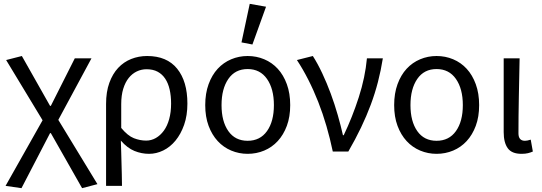

<svg xmlns="http://www.w3.org/2000/svg" viewBox="-20 -790 2826 1001"><path d="M92 191 9 179 202 -163 12 -477 94 -498 241 -238H245L370 -486H457L284 -165L488 170L408 191L245 -96H241Z M533 179V-248Q533 -311 550 -358Q567 -405 596 -436Q625 -467 664 -482.5Q703 -498 747 -498Q850 -498 903.5 -432Q957 -366 957 -250Q957 -188 940 -139.5Q923 -91 895 -57Q867 -23 831 -5.5Q795 12 757 12Q718 12 681 -3Q644 -18 610 -57Q611 -24 612 4.5Q613 33 613.5 61Q614 89 615 118Q616 147 616 179ZM742 -57Q769 -57 792.5 -70.5Q816 -84 834 -108.5Q852 -133 862 -169Q872 -205 872 -250Q872 -290 864.5 -323Q857 -356 841.5 -379.5Q826 -403 802 -416Q778 -429 744 -429Q717 -429 693 -417.5Q669 -406 651 -383.5Q633 -361 622.5 -327Q612 -293 612 -247V-123Q646 -82 678 -69.5Q710 -57 742 -57Z M1271 12Q1226 12 1185.5 -5Q1145 -22 1115 -54.5Q1085 -87 1067.5 -134Q1050 -181 1050 -242Q1050 -303 1067.5 -351Q1085 -399 1115 -431.5Q1145 -464 1185.5 -481Q1226 -498 1271 -498Q1317 -498 1357.5 -481Q1398 -464 1428 -431.5Q1458 -399 1475.5 -351Q1493 -303 1493 -242Q1493 -181 1475.5 -134Q1458 -87 1428 -54.5Q1398 -22 1357.5 -5Q1317 12 1271 12ZM1271 -56Q1336 -56 1372 -106.5Q1408 -157 1408 -242Q1408 -327 1372 -378.5Q1336 -430 1271 -430Q1206 -430 1170.5 -378.5Q1135 -327 1135 -242Q1135 -157 1170.5 -106.5Q1206 -56 1271 -56ZM1239 -569 1282 -770 1367 -755 1296 -558Z M1715 0Q1701 -67 1682 -132.5Q1663 -198 1639 -259Q1615 -320 1587 -375Q1559 -430 1528 -477L1611 -498Q1636 -459 1660 -408Q1684 -357 1704.5 -301.5Q1725 -246 1741 -190Q1757 -134 1768 -85H1772Q1817 -179 1850.5 -283Q1884 -387 1893 -486H1976Q1966 -423 1950.5 -363Q1935 -303 1913 -244Q1891 -185 1862 -124.5Q1833 -64 1796 0Z M2256 12Q2211 12 2170.5 -5Q2130 -22 2100 -54.5Q2070 -87 2052.5 -134Q2035 -181 2035 -242Q2035 -303 2052.5 -351Q2070 -399 2100 -431.5Q2130 -464 2170.5 -481Q2211 -498 2256 -498Q2302 -498 2342.5 -481Q2383 -464 2413 -431.5Q2443 -399 2460.5 -351Q2478 -303 2478 -242Q2478 -181 2460.5 -134Q2443 -87 2413 -54.5Q2383 -22 2342.5 -5Q2302 12 2256 12ZM2256 -56Q2321 -56 2357 -106.5Q2393 -157 2393 -242Q2393 -327 2357 -378.5Q2321 -430 2256 -430Q2191 -430 2155.5 -378.5Q2120 -327 2120 -242Q2120 -157 2155.5 -106.5Q2191 -56 2256 -56Z M2699 12Q2648 12 2627 -17.5Q2606 -47 2606 -101V-486H2689Q2687 -387 2685 -285Q2683 -183 2683 -95Q2683 -56 2717 -56Q2729 -56 2747 -62L2758 0Q2747 5 2733 8.5Q2719 12 2699 12Z"/></svg>

Font: Processing Sans Pro
Style: Regular
Weight: 400
Designer: Paul D. Hunt
Foundry: Adobe Systems Incorporated
Version: Version 2.020;PS 2.000;hotconv 1.0.86;makeotf.lib2.5.63406